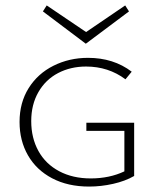

<svg xmlns="http://www.w3.org/2000/svg" viewBox="-20 -681 581 707"><path d="M296 -520 138 -639 152 -661 297 -563 441 -661 455 -639ZM474 -229V-33Q441 -14 396.5 -4Q352 6 308 6Q230 6 172 -24.5Q114 -55 83 -109Q52 -163 52 -232Q52 -303 85.5 -356.5Q119 -410 177 -439Q235 -468 304 -468Q398 -468 465 -417L442 -389Q379 -436 297 -436Q240 -436 194 -412Q148 -388 121.5 -342Q95 -296 95 -235Q95 -173 121.5 -125Q148 -77 198 -50.5Q248 -24 314 -24Q383 -24 438 -50V-199H298V-229Z"/></svg>

Font: Ysabeau SC Light
Style: Regular
Weight: 300
Designer: Christian Thalmann (Catharsis Fonts)
Version: Version 0.003